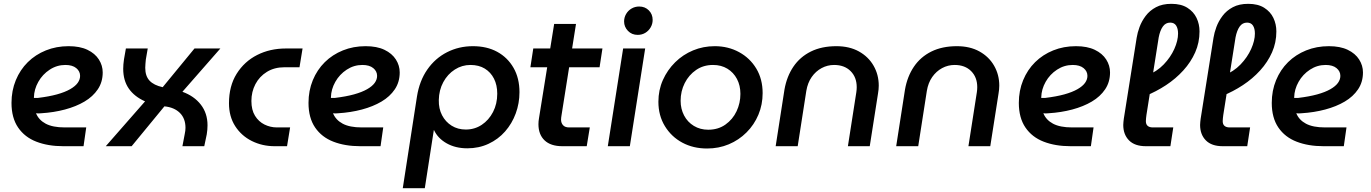

<svg xmlns="http://www.w3.org/2000/svg" viewBox="-20 -763 7153 1002"><path d="M310 0Q231 0 170 -23.5Q109 -47 74.5 -97.5Q40 -148 40 -226Q40 -290 62.5 -344.5Q85 -399 125 -438.5Q165 -478 219.5 -500Q274 -522 338 -522Q397 -522 436.5 -503Q476 -484 496 -452.5Q516 -421 516 -385Q516 -335 490.5 -297Q465 -259 421 -233Q377 -207 319 -191.5Q261 -176 196 -172Q187 -171 180.5 -171Q174 -171 168 -172Q182 -137 218.5 -117.5Q255 -98 318 -98H430L416 0ZM157 -252Q162 -252 167 -252Q172 -252 178 -252Q236 -259 277.5 -270.5Q319 -282 346 -297.5Q373 -313 385.5 -330.5Q398 -348 398 -367Q398 -391 378 -407.5Q358 -424 321 -424Q277 -424 239.5 -399.5Q202 -375 180 -336Q158 -297 157 -255Q157 -254 157 -253.5Q157 -253 157 -252Z M532 0 737 -234Q681 -259 652 -301Q623 -343 623 -404Q623 -415 624 -427.5Q625 -440 627 -453L637 -510H751L741 -452Q740 -440 739 -429.5Q738 -419 738 -409Q738 -366 760.5 -342Q783 -318 829 -308L995 -510H1130L932 -284Q993 -262 1028 -217Q1063 -172 1063 -109Q1063 -97 1062 -86Q1061 -75 1059 -62L1046 0H932L944 -63Q946 -72 947 -80.5Q948 -89 948 -96Q948 -145 918.5 -174Q889 -203 838 -208L667 0Z M1413 0Q1349 0 1294.5 -27Q1240 -54 1207.5 -104.5Q1175 -155 1175 -224Q1175 -314 1215 -378Q1255 -442 1322 -476Q1389 -510 1472 -510H1559L1543 -412H1464Q1412 -412 1373 -388Q1334 -364 1313 -324Q1292 -284 1292 -236Q1292 -189 1311 -158.5Q1330 -128 1360.5 -113Q1391 -98 1425 -98H1494L1478 0Z M1860 0Q1781 0 1720 -23.5Q1659 -47 1624.5 -97.5Q1590 -148 1590 -226Q1590 -290 1612.5 -344.5Q1635 -399 1675 -438.5Q1715 -478 1769.5 -500Q1824 -522 1888 -522Q1947 -522 1986.5 -503Q2026 -484 2046 -452.5Q2066 -421 2066 -385Q2066 -335 2040.5 -297Q2015 -259 1971 -233Q1927 -207 1869 -191.5Q1811 -176 1746 -172Q1737 -171 1730.5 -171Q1724 -171 1718 -172Q1732 -137 1768.5 -117.5Q1805 -98 1868 -98H1980L1966 0ZM1707 -252Q1712 -252 1717 -252Q1722 -252 1728 -252Q1786 -259 1827.5 -270.5Q1869 -282 1896 -297.5Q1923 -313 1935.5 -330.5Q1948 -348 1948 -367Q1948 -391 1928 -407.5Q1908 -424 1871 -424Q1827 -424 1789.5 -399.5Q1752 -375 1730 -336Q1708 -297 1707 -255Q1707 -254 1707 -253.5Q1707 -253 1707 -252Z M2082 219 2156 -259Q2169 -341 2210 -400Q2251 -459 2313 -490.5Q2375 -522 2448 -522Q2521 -522 2575 -492.5Q2629 -463 2660 -409Q2691 -355 2691 -282Q2691 -224 2671.5 -171Q2652 -118 2616 -77Q2580 -36 2529.5 -12.5Q2479 11 2419 11Q2357 11 2311 -15Q2265 -41 2245 -84H2244L2197 219ZM2411 -87Q2457 -87 2494 -111.5Q2531 -136 2553 -178.5Q2575 -221 2575 -274Q2575 -319 2558 -352.5Q2541 -386 2510 -405Q2479 -424 2435 -424Q2391 -424 2353.5 -400Q2316 -376 2293.5 -334.5Q2271 -293 2270 -241Q2269 -196 2287 -161.5Q2305 -127 2337 -107Q2369 -87 2411 -87Z M2915 0Q2854 0 2822 -30.5Q2790 -61 2790 -115Q2790 -130 2793 -147L2872 -638H2986L2911 -165Q2908 -148 2908 -139Q2908 -121 2918.5 -109.5Q2929 -98 2950 -98H3058L3042 0ZM2748 -412 2763 -510H3124L3109 -412Z M3152 0 3232 -510H3347L3267 0ZM3308 -581Q3277 -581 3257 -602Q3237 -623 3237 -651Q3237 -672 3247.5 -690Q3258 -708 3276 -718.5Q3294 -729 3316 -729Q3346 -729 3366 -709Q3386 -689 3386 -659Q3386 -638 3375.5 -620Q3365 -602 3347.5 -591.5Q3330 -581 3308 -581Z M3670 12Q3598 12 3541 -18.5Q3484 -49 3450 -104.5Q3416 -160 3416 -232Q3416 -293 3439.5 -345.5Q3463 -398 3503.5 -438Q3544 -478 3597 -500Q3650 -522 3710 -522Q3780 -522 3837 -491Q3894 -460 3927 -405Q3960 -350 3960 -277Q3960 -217 3938 -164.5Q3916 -112 3876 -72Q3836 -32 3783.5 -10Q3731 12 3670 12ZM3676 -86Q3728 -86 3766 -113Q3804 -140 3824 -182.5Q3844 -225 3844 -273Q3844 -317 3826 -351Q3808 -385 3776 -404.5Q3744 -424 3701 -424Q3651 -424 3613 -398Q3575 -372 3553.5 -329.5Q3532 -287 3532 -237Q3532 -195 3550 -160.5Q3568 -126 3601 -106Q3634 -86 3676 -86Z M4028 0 4074 -296Q4086 -364 4120.5 -415Q4155 -466 4211.5 -494Q4268 -522 4345 -522Q4413 -522 4462.5 -494.5Q4512 -467 4539 -420Q4566 -373 4566 -316Q4566 -307 4565 -296Q4564 -285 4562 -274L4519 0H4405L4449 -282Q4450 -289 4450.5 -295.5Q4451 -302 4451 -308Q4451 -360 4419 -392Q4387 -424 4333 -424Q4298 -424 4267.5 -407.5Q4237 -391 4216 -361Q4195 -331 4188 -289L4143 0Z M4657 0 4703 -296Q4715 -364 4749.5 -415Q4784 -466 4840.5 -494Q4897 -522 4974 -522Q5042 -522 5091.5 -494.5Q5141 -467 5168 -420Q5195 -373 5195 -316Q5195 -307 5194 -296Q5193 -285 5191 -274L5148 0H5034L5078 -282Q5079 -289 5079.5 -295.5Q5080 -302 5080 -308Q5080 -360 5048 -392Q5016 -424 4962 -424Q4927 -424 4896.5 -407.5Q4866 -391 4845 -361Q4824 -331 4817 -289L4772 0Z M5567 0Q5488 0 5427 -23.5Q5366 -47 5331.5 -97.5Q5297 -148 5297 -226Q5297 -290 5319.5 -344.5Q5342 -399 5382 -438.5Q5422 -478 5476.5 -500Q5531 -522 5595 -522Q5654 -522 5693.5 -503Q5733 -484 5753 -452.5Q5773 -421 5773 -385Q5773 -335 5747.5 -297Q5722 -259 5678 -233Q5634 -207 5576 -191.5Q5518 -176 5453 -172Q5444 -171 5437.5 -171Q5431 -171 5425 -172Q5439 -137 5475.5 -117.5Q5512 -98 5575 -98H5687L5673 0ZM5414 -252Q5419 -252 5424 -252Q5429 -252 5435 -252Q5493 -259 5534.5 -270.5Q5576 -282 5603 -297.5Q5630 -313 5642.5 -330.5Q5655 -348 5655 -367Q5655 -391 5635 -407.5Q5615 -424 5578 -424Q5534 -424 5496.5 -399.5Q5459 -375 5437 -336Q5415 -297 5414 -255Q5414 -254 5414 -253.5Q5414 -253 5414 -252Z M5960 0Q5902 0 5872 -30.5Q5842 -61 5842 -111Q5842 -119 5843 -127Q5844 -135 5845 -144L5912 -566Q5916 -592 5927 -622Q5938 -652 5959 -680Q5980 -708 6013 -725.5Q6046 -743 6093 -743Q6144 -743 6176.5 -722.5Q6209 -702 6224.5 -669.5Q6240 -637 6240 -599Q6240 -541 6217.5 -490Q6195 -439 6155.5 -395.5Q6116 -352 6065 -318.5Q6014 -285 5957 -262L5965 -369Q6017 -389 6053 -426.5Q6089 -464 6108.5 -507.5Q6128 -551 6128 -588Q6128 -614 6118 -629.5Q6108 -645 6087 -645Q6063 -645 6048.5 -624.5Q6034 -604 6027 -568L5963 -163Q5962 -156 5961 -146.5Q5960 -137 5960 -131Q5960 -114 5969.5 -106Q5979 -98 5996 -98H6103L6088 0Z M6361 0Q6303 0 6273 -30.5Q6243 -61 6243 -111Q6243 -119 6244 -127Q6245 -135 6246 -144L6313 -566Q6317 -592 6328 -622Q6339 -652 6360 -680Q6381 -708 6414 -725.5Q6447 -743 6494 -743Q6545 -743 6577.5 -722.5Q6610 -702 6625.5 -669.5Q6641 -637 6641 -599Q6641 -541 6618.5 -490Q6596 -439 6556.5 -395.5Q6517 -352 6466 -318.5Q6415 -285 6358 -262L6366 -369Q6418 -389 6454 -426.5Q6490 -464 6509.5 -507.5Q6529 -551 6529 -588Q6529 -614 6519 -629.5Q6509 -645 6488 -645Q6464 -645 6449.5 -624.5Q6435 -604 6428 -568L6364 -163Q6363 -156 6362 -146.5Q6361 -137 6361 -131Q6361 -114 6370.5 -106Q6380 -98 6397 -98H6504L6489 0Z M6887 0Q6808 0 6747 -23.5Q6686 -47 6651.5 -97.5Q6617 -148 6617 -226Q6617 -290 6639.5 -344.5Q6662 -399 6702 -438.5Q6742 -478 6796.5 -500Q6851 -522 6915 -522Q6974 -522 7013.5 -503Q7053 -484 7073 -452.5Q7093 -421 7093 -385Q7093 -335 7067.5 -297Q7042 -259 6998 -233Q6954 -207 6896 -191.5Q6838 -176 6773 -172Q6764 -171 6757.5 -171Q6751 -171 6745 -172Q6759 -137 6795.5 -117.5Q6832 -98 6895 -98H7007L6993 0ZM6734 -252Q6739 -252 6744 -252Q6749 -252 6755 -252Q6813 -259 6854.5 -270.5Q6896 -282 6923 -297.5Q6950 -313 6962.5 -330.5Q6975 -348 6975 -367Q6975 -391 6955 -407.5Q6935 -424 6898 -424Q6854 -424 6816.5 -399.5Q6779 -375 6757 -336Q6735 -297 6734 -255Q6734 -254 6734 -253.5Q6734 -253 6734 -252Z"/></svg>

Font: MuseoModerno Thin Medium
Style: Italic
Weight: 500
Italic angle: -9°
Version: Version 1.003